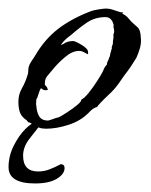

<svg xmlns="http://www.w3.org/2000/svg" viewBox="-40 -276 353 449"><path d="M68 25Q58 25 51.5 22.5Q45 20 40 18Q37 16 33.5 13Q30 10 26 10Q25 8 22 5L18 2Q9 -5 6 -15Q3 -25 3 -38Q3 -55 11 -69Q19 -83 24 -99Q26 -104 26 -109Q26 -114 27 -119Q29 -126 33 -132Q37 -138 41 -144Q64 -184 96 -208.5Q128 -233 173 -250Q178 -252 190.5 -254Q203 -256 208 -256Q216 -256 223 -253.5Q230 -251 237 -249Q239 -248 241.5 -247.5Q244 -247 248 -247L246 -244Q255 -240 260.5 -233Q266 -226 273 -220L282 -212Q286 -208 287.5 -201.5Q289 -195 289 -191Q291 -177 287.5 -164.5Q284 -152 279 -141Q273 -131 266 -120.5Q259 -110 251 -100Q244 -90 237 -80Q230 -70 221 -61Q219 -59 211 -51.5Q203 -44 195.5 -36Q188 -28 187 -26Q178 -23 172 -17L166 -11Q148 7 120 16Q92 25 68 25ZM73 6Q74 5 76 5L85 2Q90 0 94.5 -1Q99 -2 100 -3Q104 -5 116.5 -13Q129 -21 140 -30Q151 -39 150 -43Q157 -46 167.5 -59Q178 -72 187.5 -87Q197 -102 200 -108Q202 -113 204 -117Q206 -121 210 -125Q210 -130 212.5 -134Q215 -138 215 -141Q217 -143 217.5 -147.5Q218 -152 219 -154Q221 -162 222 -164L221 -165Q222 -167 222.5 -169.5Q223 -172 224 -173V-176Q224 -181 225 -185.5Q226 -190 225 -195Q227 -199 227 -202Q227 -205 226.5 -208Q226 -211 225 -214L226 -215Q225 -224 220 -230Q215 -236 207 -236Q182 -236 163 -223Q144 -210 126 -194Q119 -189 113.5 -184Q108 -179 103 -172Q103 -171 102 -170Q104 -172 108 -173Q117 -180 131 -180Q136 -180 151 -171Q166 -162 166 -154V-149Q159 -152 158 -153L154 -155Q150 -157 145 -157Q129 -157 111.5 -142Q94 -127 83 -113Q76 -105 70 -97.5Q64 -90 65 -77Q70 -74 72 -66Q69 -65 66 -65Q61 -65 56 -70Q53 -66 51 -59Q49 -52 47 -47L45 -44Q45 -40 44.5 -36Q44 -32 45 -28Q46 -13 52 -3.5Q58 6 73 6ZM42 153Q-20 153 -20 115Q-20 89 -8 65Q4 41 19.5 25.5Q35 10 45 10Q48 10 50 11H54L56 14Q43 30 28.5 49Q14 68 14 88Q14 125 49 125Q63 125 76 120Q89 115 102 108Q111 108 111 117Q111 131 93 142Q75 153 42 153Z"/></svg>

Font: Qwitcher Grypen
Style: Bold
Weight: 700
Designer: Robert E. Leuschke
Foundry: Robert E. Leuschke
Version: Version 1.100; ttfautohint (v1.8.3)